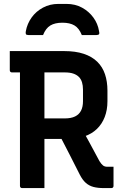

<svg xmlns="http://www.w3.org/2000/svg" viewBox="-20 -961 640 981"><path d="M388 -322Q415 -273 438.5 -230Q462 -187 488 -138Q498 -122 506.5 -115.5Q515 -109 528 -109Q533 -109 536 -109Q539 -109 543 -109H560Q560 -82 560 -60Q560 -38 560 -11Q560 -6 557 -3Q554 0 549 0Q542 0 531 0Q520 0 511 0Q479 0 457 -6Q435 -12 418.5 -26.5Q402 -41 388 -68Q362 -120 335.5 -171.5Q309 -223 282 -275ZM30 -700Q99 -700 169 -700Q239 -700 308 -700Q366 -700 408 -686Q450 -672 477 -645.5Q504 -619 516.5 -581.5Q529 -544 529 -498V-444Q529 -399 515 -363Q501 -327 475 -302Q449 -277 411 -264Q373 -251 326 -251Q293 -251 260 -251Q227 -251 195 -251L184 -244V-356Q216 -356 248 -356Q280 -356 311 -356Q343 -356 363.5 -366Q384 -376 394 -395.5Q404 -415 404 -444V-503Q404 -524 399 -540.5Q394 -557 383 -568Q372 -579 354.5 -585Q337 -591 311 -591Q267 -591 221.5 -591Q176 -591 131 -591Q86 -591 41 -591Q36 -591 33 -594Q30 -597 30 -602Q30 -628 30 -651Q30 -674 30 -700ZM207 0Q178 0 150.5 0Q123 0 93 0Q88 0 85 -3Q82 -6 82 -11Q82 -92 82 -169Q82 -246 82 -322.5Q82 -399 82 -476.5Q82 -554 82 -635H219L207 -610Q207 -573 207 -536.5Q207 -500 207 -464Q207 -403 207 -344Q207 -285 207 -225Q207 -165 207 -99Q207 -72 207 -47Q207 -22 207 0ZM200 -782Q181 -782 162 -782Q143 -782 125 -782Q115 -782 112.5 -786.5Q110 -791 112 -802Q119 -840 141.5 -871.5Q164 -903 199.5 -922Q235 -941 278 -941H320Q364 -941 399 -922Q434 -903 457 -871.5Q480 -840 486 -802Q489 -791 486 -786.5Q483 -782 473 -782Q455 -782 436 -782Q417 -782 398 -782Q384 -817 360.5 -831Q337 -845 299 -845Q261 -845 237.5 -831Q214 -817 200 -782Z"/></svg>

Font: Recursive SemiBold
Style: Regular
Weight: 600
Version: Version 1.085